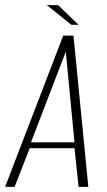

<svg xmlns="http://www.w3.org/2000/svg" viewBox="-40 -730 418 750"><path d="M-20 0 207 -591H247L305 0H267L251 -151H76L17 0ZM81 -174H251L217 -528ZM239 -633 143 -710H187L267 -633Z"/></svg>

Font: Alumni Sans Thin ExtraLight
Style: Italic
Weight: 250
Italic angle: -8°
Version: Version 1.016